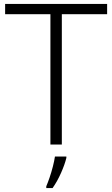

<svg xmlns="http://www.w3.org/2000/svg" viewBox="-20 -734 571 975"><path d="M294 0H236V-662H6V-714H524V-662H294ZM317 68Q309 101 290 144Q271 187 247 221H215V212Q222 196 231.5 168.5Q241 141 248.5 111.5Q256 82 259 61H317Z"/></svg>

Font: Noto Sans Cherokee Light
Style: Regular
Weight: 300
Designer: Monotype Design Team
Foundry: Monotype Imaging Inc.
Version: Version 2.001; ttfautohint (v1.8.4.7-5d5b)